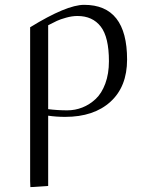

<svg xmlns="http://www.w3.org/2000/svg" viewBox="-20 -476 589 790"><path d="M104 269V-363.8Q253.9 -456.1 326.2 -456.1Q502.9 -456.1 502.9 -231Q502.9 -119.6 434.6 -57.4Q366.2 4.9 248 4.9Q211.9 4.9 178.2 0V289.1L105 293.9ZM178.2 -26.9Q216.8 -22 256.8 -22Q289.1 -22 318.8 -33.7Q348.6 -45.4 373.5 -68.6Q398.4 -91.8 413.3 -132.1Q428.2 -172.4 428.2 -224.1Q428.2 -323.2 394.5 -366.7Q360.8 -410.2 298.8 -410.2Q276.4 -410.2 252 -403.3Q227.5 -396.5 214.1 -390.1Q200.7 -383.8 178.2 -372.1Z"/></svg>

Font: Dehuti Alt
Style: Book
Weight: 400
Version: Version 1.2